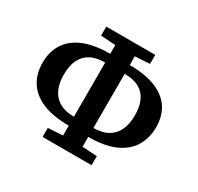

<svg xmlns="http://www.w3.org/2000/svg" viewBox="-149 -856 1081 1049"><g transform="rotate(30 391.5 -332.0)"><path d="M329 -109Q229 -109 163.5 -137Q98 -165 66 -216Q34 -267 34 -336Q34 -406 67 -457Q100 -508 165.5 -535Q231 -562 328 -562H368V-507H332Q275 -507 239 -487.5Q203 -468 185 -430.5Q167 -393 167 -337Q167 -283 185 -244.5Q203 -206 239.5 -185.5Q276 -165 332 -165H368V-109ZM414 -109V-165H451Q506 -165 542.5 -185.5Q579 -206 597 -244.5Q615 -283 615 -337Q615 -393 597.5 -430.5Q580 -468 544 -487.5Q508 -507 451 -507H414V-562H455Q553 -562 618.5 -535Q684 -508 716 -458.5Q748 -409 748 -340Q748 -271 716.5 -219Q685 -167 620 -138Q555 -109 454 -109ZM237 16V-41L369 -49H418L546 -41V16ZM368 -615 237 -623V-680H546V-623L416 -615ZM330 16V-680H453V16Z"/></g></svg>

Font: Source Serif 4 SemiBold
Style: Regular
Weight: 600
Designer: Frank Grießhammer
Foundry: Adobe Systems Incorporated
Version: Version 4.004;hotconv 1.0.116;makeotfexe 2.5.65601